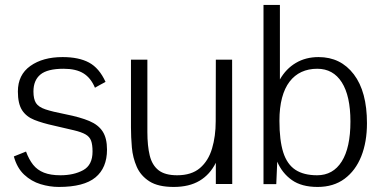

<svg xmlns="http://www.w3.org/2000/svg" viewBox="-20 -739 1543 771"><path d="M216.3 11.7Q179.7 11.7 142.8 0.5Q106 -10.7 77.1 -37.6Q48.3 -64.5 35.6 -110.8L84.5 -130.4Q96.2 -98.6 113 -77.4Q129.9 -56.2 156.5 -45.7Q183.1 -35.2 222.7 -35.2Q276.4 -35.2 314 -55.7Q351.6 -76.2 351.6 -130.4Q351.6 -158.2 345.7 -174.1Q339.8 -189.9 323.7 -199.2Q307.6 -208.5 277.1 -215.8Q246.6 -223.1 197.3 -234.4Q150.4 -244.6 117.9 -257.6Q85.4 -270.5 68.6 -296.6Q51.8 -322.8 51.8 -371.6Q51.8 -438.5 101.8 -474.1Q151.9 -509.8 231.4 -509.8Q296.4 -509.8 337.4 -487.8Q378.4 -465.8 403.8 -410.2Q403.8 -410.2 397.5 -406.7Q391.1 -403.3 382.6 -398.7Q374 -394 367.7 -390.4Q361.3 -386.7 361.3 -386.7Q344.7 -426.3 314.9 -444.6Q285.2 -462.9 235.4 -462.9Q170.4 -462.9 142.3 -439.7Q114.3 -416.5 114.3 -371.6Q114.3 -341.3 124.5 -325.2Q134.8 -309.1 162.6 -299.8Q190.4 -290.5 242.7 -280.3Q301.8 -268.6 338.4 -253.2Q375 -237.8 392.3 -210.9Q409.7 -184.1 409.7 -138.2Q409.7 -64.9 363.3 -26.6Q316.9 11.7 216.3 11.7Z M677.7 11.7Q615.2 11.7 580.1 -10.7Q544.9 -33.2 529.1 -69.3Q513.2 -105.5 509.5 -147.2Q505.9 -189 505.9 -227.1V-499.5H571.8V-209Q571.8 -153.3 581.3 -114.5Q590.8 -75.7 616.7 -55.4Q642.6 -35.2 691.4 -35.2Q749 -35.2 783 -64.2Q816.9 -93.3 831.5 -142.6Q846.2 -191.9 846.2 -252L846.7 -499.5H912.1L912.6 0H846.7V-85.4Q823.2 -38.1 781.5 -13.2Q739.7 11.7 677.7 11.7Z M1255.4 11.7Q1190.9 11.7 1151.9 -16.1Q1112.8 -43.9 1093.3 -89.8L1089.4 0.5H1038.1V-719.2H1104V-419.9Q1128.4 -462.9 1168 -486.3Q1207.5 -509.8 1259.3 -509.8Q1348.1 -509.8 1400.9 -440.4Q1453.6 -371.1 1453.6 -244.1Q1453.6 -168.9 1430.7 -111.3Q1407.7 -53.7 1363.5 -21Q1319.3 11.7 1255.4 11.7ZM1253.4 -35.2Q1317.4 -35.2 1352.3 -90.6Q1387.2 -146 1387.2 -251Q1387.2 -354 1352.5 -408.4Q1317.9 -462.9 1253.9 -462.9Q1218.8 -462.9 1190.7 -450Q1162.6 -437 1142.8 -411.1Q1123 -385.3 1112.5 -345.9Q1102.1 -306.6 1102.1 -253.9Q1102.1 -175.3 1117.4 -127.2Q1132.8 -79.1 1166.3 -57.1Q1199.7 -35.2 1253.4 -35.2Z"/></svg>

Font: Pontano Sans Light
Style: Regular
Weight: 300
Designer: Vernon Adams
Foundry: Vernon Adams
Version: Version 2.001